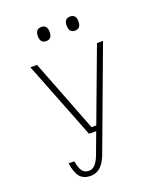

<svg xmlns="http://www.w3.org/2000/svg" viewBox="-179 -925 1059 1252"><g transform="rotate(-20 350.0 -299.5)"><path d="M103 -588H149L344 -85H377L565 -588H607L346 113Q307 212 233 212Q182 212 157 181.5Q132 151 123 86H162Q170 132 185.5 154.5Q201 177 233 177Q278 177 307 102L364 -50H314ZM259 -713Q218 -713 218 -762Q218 -811 259 -811Q300 -811 300 -762Q300 -713 259 -713ZM459 -713Q418 -713 418 -762Q418 -811 459 -811Q500 -811 500 -762Q500 -713 459 -713Z"/></g></svg>

Font: Martian Mono Thin
Style: Regular
Weight: 100
Monospace: yes
Designer: Roman Shamin
Foundry: Evil Martians
Version: Version 1.000; ttfautohint (v1.8.4.7-5d5b)